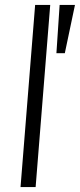

<svg xmlns="http://www.w3.org/2000/svg" viewBox="-20 -756 323 776"><path d="M242 -541H208L221 -736H283ZM63 0 122 -736H183L124 0Z"/></svg>

Font: Muli Light
Style: Italic
Weight: 300
Italic angle: -4.541°
Designer: Vernon Adams
Foundry: Vernon Adams
Version: Version 2.100; ttfautohint (v1.8.1.43-b0c9)